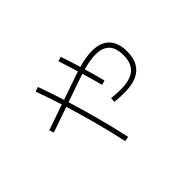

<svg xmlns="http://www.w3.org/2000/svg" viewBox="-123 -912 1246 1246"><g transform="rotate(-45 500.0 -289.0)"><path d="M644 -173Q626 -173 603 -174Q580 -175 557 -178L560 -210Q577 -208 598.5 -206.5Q620 -205 642 -205Q731 -205 772.5 -240.5Q814 -276 814 -350Q814 -417 782.5 -449.5Q751 -482 688 -482Q666 -482 638 -477.5Q610 -473 578.5 -465Q547 -457 514 -445L139 -315L128 -346L503 -476Q539 -489 572 -497.5Q605 -506 634.5 -510.5Q664 -515 688 -515Q766 -515 807 -473Q848 -431 848 -351Q848 -262 797.5 -217.5Q747 -173 644 -173ZM427 52Q403 -60 372.5 -172.5Q342 -285 309.5 -390.5Q277 -496 243 -586L275 -597Q309 -505 342 -398Q375 -291 405.5 -178.5Q436 -66 460 46ZM579 -312Q562 -378 538 -458.5Q514 -539 487 -621L518 -630Q536 -578 552.5 -523.5Q569 -469 584 -417.5Q599 -366 610 -321Z"/></g></svg>

Font: M PLUS 2 Thin ExtraLight
Style: Regular
Weight: 250
Version: Version 1.001